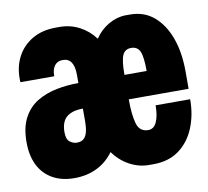

<svg xmlns="http://www.w3.org/2000/svg" viewBox="-65 -592 729 673"><g transform="rotate(-10 300.0 -255.5)"><path d="M148 10Q103 10 70.5 -8.5Q38 -27 21 -61Q4 -95 4 -143Q4 -196 22.5 -230Q41 -264 72 -282.5Q103 -301 141.5 -308.5Q180 -316 219 -316V-345Q219 -405 179 -405Q160 -405 150 -392Q140 -379 140 -358V-354H20Q19 -356 19 -360Q19 -364 19 -368Q19 -411 37.5 -445.5Q56 -480 91 -500.5Q126 -521 175 -521H188Q226 -521 258.5 -504Q291 -487 313 -457Q333 -487 363 -504Q393 -521 424 -521H439Q489 -521 524 -491Q559 -461 577.5 -409.5Q596 -358 596 -291V-229H383Q383 -174 392 -142.5Q401 -111 432 -111Q452 -111 462 -133Q472 -155 472 -192H595Q595 -136 576 -90Q557 -44 520 -17Q483 10 429 10H414Q377 10 344 -8Q311 -26 288 -58Q263 -24 227.5 -7Q192 10 148 10ZM178 -111Q194 -111 203 -119.5Q212 -128 215.5 -144Q219 -160 219 -181V-225Q191 -225 173.5 -216.5Q156 -208 148.5 -192.5Q141 -177 141 -155Q141 -129 153 -120Q165 -111 178 -111ZM383 -316H462Q462 -366 453.5 -385.5Q445 -405 422 -405Q400 -405 391.5 -385.5Q383 -366 383 -316Z"/></g></svg>

Font: Chivo Mono Black
Style: Regular
Weight: 900
Designer: Hector Gatti
Foundry: Omnibus-Type
Version: Version 1.008